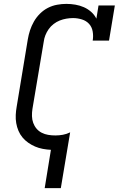

<svg xmlns="http://www.w3.org/2000/svg" viewBox="-20 -763 640 988"><path d="M210 205 242 8Q221 7 200 3Q179 -1 160.5 -9Q142 -17 125.5 -28.5Q109 -40 96 -55.5Q83 -71 75 -90Q67 -109 63.5 -129.5Q60 -150 61 -171.5Q62 -193 66 -215L123 -560Q127 -584 134.5 -607Q142 -630 154.5 -652Q167 -674 185.5 -692.5Q204 -711 226.5 -722.5Q249 -734 273.5 -738.5Q298 -743 321 -743Q345 -743 368 -739Q391 -735 411.5 -726Q432 -717 449 -702Q466 -687 476 -667L487 -735H571L541 -554H457Q461 -577 457 -600.5Q453 -624 438.5 -640Q424 -656 401.5 -663Q379 -670 356 -670Q339 -670 321.5 -667Q304 -664 287.5 -657.5Q271 -651 256 -639.5Q241 -628 230.5 -613Q220 -598 213.5 -581.5Q207 -565 205 -548L147 -203Q144 -184 144.5 -165.5Q145 -147 151 -130.5Q157 -114 168 -101Q179 -88 194.5 -80Q210 -72 228 -69Q246 -66 265 -66Q284 -66 303.5 -69.5Q323 -73 341 -82L293 205Z"/></svg>

Font: Iosevka Curly Slab Extended
Style: Italic
Weight: 400
Width: 7
Italic angle: -9°
Monospace: yes
Designer: Belleve Invis
Foundry: Belleve Invis
Version: Version 11.1.0; ttfautohint (v1.8.3)